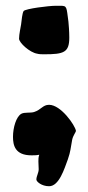

<svg xmlns="http://www.w3.org/2000/svg" viewBox="-20 -516 306 665"><path d="M243 -63C240 -82 191 -153 150 -153C128 -153 123 -136 98 -128C85 -124 65 -128 54 -122C36 -112 25 -74 25 -42C25 -13 32 22 89 22C97 22 106 22 116 20C113 28 113 36 113 43C113 52 114 61 114 70C114 83 106 94 106 106C106 113 124 129 150 129C185 129 203 68 215 36C225 7 224 -1 230 -32C233 -47 243 -58 243 -63ZM217 -441C210 -492 213 -496 189 -496C184 -496 179 -496 174 -496C148 -496 70 -486 62 -478C57 -471 55 -446 53 -431C52 -423 46 -398 46 -382C46 -368 83 -334 109 -330C116 -328 124 -328 133 -328C201 -328 220 -334 220 -386C220 -407 218 -431 217 -441Z"/></svg>

Font: Freckle Face
Style: Regular
Weight: 400
Designer: Astigmatic (AOETI)
Foundry: Astigmatic (AOETI)
Version: Version 1.000